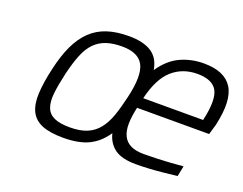

<svg xmlns="http://www.w3.org/2000/svg" viewBox="-87 -672 1067 844"><g transform="rotate(20 446.0 -249.5)"><path d="M626 -44Q652 -44 684 -45Q716 -46 744 -48Q777 -50 809 -53L799 -4Q767 0 734 3Q705 6 672 8Q639 10 609 10Q543 10 509.5 -14Q476 -38 465 -83Q433 -35 387 -12.5Q341 10 268 10Q205 10 168 -5.5Q131 -21 115 -54Q99 -87 101.5 -137.5Q104 -188 120 -258Q135 -324 157 -371Q179 -418 211 -449Q243 -480 286.5 -494.5Q330 -509 388 -509Q456 -509 494 -484.5Q532 -460 541 -406Q580 -463 630.5 -486Q681 -509 739 -509Q836 -509 872 -452.5Q908 -396 880 -273L866 -225H529Q519 -181 518.5 -147.5Q518 -114 529 -91Q540 -68 563.5 -56Q587 -44 626 -44ZM280 -43Q328 -43 360 -56.5Q392 -70 413.5 -97Q435 -124 449 -164Q463 -204 475 -257Q500 -364 476 -410Q452 -456 376 -456Q333 -456 302 -445.5Q271 -435 248.5 -412Q226 -389 210.5 -351Q195 -313 182 -258Q169 -202 164.5 -161.5Q160 -121 169.5 -94.5Q179 -68 205.5 -55.5Q232 -43 280 -43ZM820 -274Q843 -374 821 -415Q799 -456 728 -456Q659 -456 611 -413.5Q563 -371 540 -274Z"/></g></svg>

Font: Panefresco 250wt
Style: Italic
Weight: 300
Version: Version 1.000